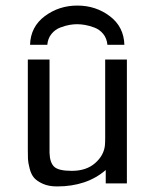

<svg xmlns="http://www.w3.org/2000/svg" viewBox="-20 -659 557 690"><path d="M427 -498H366Q364 -521 351 -537Q338 -553 319 -560Q300 -567 285 -569.5Q270 -572 257 -572Q244 -572 229.5 -569.5Q215 -567 196.5 -560Q178 -553 165 -537Q152 -521 150 -498H88Q90 -563 141 -601Q192 -639 258 -639Q324 -639 374.5 -601Q425 -563 427 -498ZM80 -122V-445H158V-110Q159 -75 174.5 -60Q190 -45 238 -45Q290 -45 321.5 -72.5Q353 -100 357 -136Q358 -146 358 -165V-445H436V0H360V-48Q292 11 185 11Q155 11 134 1.5Q113 -8 102.5 -20Q92 -32 86.5 -53.5Q81 -75 80.5 -87.5Q80 -100 80 -122Z"/></svg>

Font: CMU Sans Serif
Style: Medium
Weight: 500
Version: Version 0.7.0